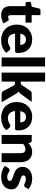

<svg xmlns="http://www.w3.org/2000/svg" viewBox="1236 -2024 796 3308"><g transform="rotate(90 1634.0 -370.0)"><path d="M238 8Q201 8 172.8 -2.8Q144.5 -13.5 125.2 -33.2Q106 -53 96 -81Q86 -109 86 -143.5V-411.5H42Q30 -411.5 21.5 -419.2Q13 -427 13 -442V-502.5L95.5 -518.5L126 -645Q132 -669 160 -669H241V-517.5H369.5V-411.5H241V-154Q241 -136 249.8 -124.2Q258.5 -112.5 275 -112.5Q283.5 -112.5 289.2 -114.2Q295 -116 299.2 -118.2Q303.5 -120.5 307.2 -122.2Q311 -124 316 -124Q323 -124 327.2 -120.8Q331.5 -117.5 336 -110.5L383 -37Q353 -14.5 315.5 -3.2Q278 8 238 8Z M559 -231.5Q566.5 -166.5 598.5 -137.2Q630.5 -108 681 -108Q708 -108 727.5 -114.5Q747 -121 762.2 -129Q777.5 -137 790.2 -143.5Q803 -150 817 -150Q835.5 -150 845 -136.5L890 -81Q866 -53.5 838.2 -36.2Q810.5 -19 781.2 -9.2Q752 0.5 722.8 4.2Q693.5 8 667 8Q612.5 8 564.8 -9.8Q517 -27.5 481.2 -62.5Q445.5 -97.5 424.8 -149.5Q404 -201.5 404 -270.5Q404 -322.5 421.8 -369Q439.5 -415.5 472.8 -450.5Q506 -485.5 553.2 -506Q600.5 -526.5 660 -526.5Q711.5 -526.5 754.2 -510.5Q797 -494.5 827.8 -464Q858.5 -433.5 875.8 -389.2Q893 -345 893 -289Q893 -271.5 891.5 -260.5Q890 -249.5 886 -243Q882 -236.5 875.2 -234Q868.5 -231.5 858 -231.5ZM754 -321.5Q754 -340 749.2 -357.5Q744.5 -375 733.8 -388.8Q723 -402.5 705.5 -411Q688 -419.5 663 -419.5Q619 -419.5 594 -394.2Q569 -369 561 -321.5Z M1125.5 -748.5V0H970.5V-748.5Z M1385.5 -748.5V-329H1408.5Q1423 -329 1430.5 -333.2Q1438 -337.5 1445.5 -347.5L1543.5 -493.5Q1552.5 -506 1564 -512.2Q1575.5 -518.5 1593.5 -518.5H1735.5L1601.5 -334Q1582.5 -309 1556.5 -293Q1568 -284.5 1577.5 -273.2Q1587 -262 1595.5 -248L1741.5 0H1601.5Q1584 0 1571.5 -5.8Q1559 -11.5 1550.5 -26L1452.5 -209.5Q1445.5 -222 1438 -225.8Q1430.5 -229.5 1415.5 -229.5H1385.5V0H1230.5V-748.5Z M1893 -231.5Q1900.5 -166.5 1932.5 -137.2Q1964.5 -108 2015 -108Q2042 -108 2061.5 -114.5Q2081 -121 2096.2 -129Q2111.5 -137 2124.2 -143.5Q2137 -150 2151 -150Q2169.5 -150 2179 -136.5L2224 -81Q2200 -53.5 2172.2 -36.2Q2144.5 -19 2115.2 -9.2Q2086 0.5 2056.8 4.2Q2027.5 8 2001 8Q1946.5 8 1898.8 -9.8Q1851 -27.5 1815.2 -62.5Q1779.5 -97.5 1758.8 -149.5Q1738 -201.5 1738 -270.5Q1738 -322.5 1755.8 -369Q1773.5 -415.5 1806.8 -450.5Q1840 -485.5 1887.2 -506Q1934.5 -526.5 1994 -526.5Q2045.5 -526.5 2088.2 -510.5Q2131 -494.5 2161.8 -464Q2192.5 -433.5 2209.8 -389.2Q2227 -345 2227 -289Q2227 -271.5 2225.5 -260.5Q2224 -249.5 2220 -243Q2216 -236.5 2209.2 -234Q2202.5 -231.5 2192 -231.5ZM2088 -321.5Q2088 -340 2083.2 -357.5Q2078.5 -375 2067.8 -388.8Q2057 -402.5 2039.5 -411Q2022 -419.5 1997 -419.5Q1953 -419.5 1928 -394.2Q1903 -369 1895 -321.5Z M2447.5 -462.5Q2462.5 -476.5 2478.5 -488.5Q2494.5 -500.5 2512.8 -508.8Q2531 -517 2552.2 -521.8Q2573.5 -526.5 2598.5 -526.5Q2641 -526.5 2673.8 -511.8Q2706.5 -497 2729 -470.8Q2751.5 -444.5 2763 -408.2Q2774.5 -372 2774.5 -329.5V0H2619.5V-329.5Q2619.5 -367.5 2602 -388.8Q2584.5 -410 2550.5 -410Q2525 -410 2502.8 -399.2Q2480.5 -388.5 2459.5 -370V0H2304.5V-518.5H2400.5Q2429.5 -518.5 2438.5 -492.5Z M3204 -405Q3198 -395.5 3191.2 -391.5Q3184.5 -387.5 3174 -387.5Q3163 -387.5 3152 -392.2Q3141 -397 3128.2 -402.5Q3115.5 -408 3099.5 -412.8Q3083.5 -417.5 3063 -417.5Q3033.5 -417.5 3017.8 -406.2Q3002 -395 3002 -375Q3002 -360.5 3012.2 -351Q3022.5 -341.5 3039.5 -334.2Q3056.5 -327 3078 -320.5Q3099.5 -314 3122 -306Q3144.5 -298 3166 -287.2Q3187.5 -276.5 3204.5 -260.8Q3221.5 -245 3231.8 -222.5Q3242 -200 3242 -168.5Q3242 -130 3228 -97.5Q3214 -65 3186.2 -41.5Q3158.5 -18 3117.8 -5Q3077 8 3024 8Q2997.5 8 2971 3Q2944.5 -2 2919.8 -10.5Q2895 -19 2874 -30.8Q2853 -42.5 2838 -56L2874 -113Q2880 -123 2889.2 -128.8Q2898.5 -134.5 2913 -134.5Q2926.5 -134.5 2937.2 -128.5Q2948 -122.5 2960.5 -115.5Q2973 -108.5 2989.8 -102.5Q3006.5 -96.5 3032 -96.5Q3050 -96.5 3062.5 -100.2Q3075 -104 3082.5 -110.5Q3090 -117 3093.5 -125Q3097 -133 3097 -141.5Q3097 -157 3086.5 -167Q3076 -177 3059 -184.2Q3042 -191.5 3020.2 -197.8Q2998.5 -204 2976 -212Q2953.5 -220 2931.8 -231.2Q2910 -242.5 2893 -259.8Q2876 -277 2865.5 -302Q2855 -327 2855 -362.5Q2855 -395.5 2867.8 -425.2Q2880.5 -455 2906 -477.5Q2931.5 -500 2970 -513.2Q3008.5 -526.5 3060 -526.5Q3088 -526.5 3114.2 -521.5Q3140.5 -516.5 3163.5 -507.5Q3186.5 -498.5 3205.5 -486.2Q3224.5 -474 3239 -459.5Z"/></g></svg>

Font: Lato
Style: Regular
Weight: 900
Designer: Lukasz Dziedzic with Adam Twardoch and Botio Nikoltchev
Foundry: tyPoland Lukasz Dziedzic
Version: Version 2.010; 2014-09-01; http://www.latofonts.com/; ttfaut